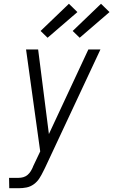

<svg xmlns="http://www.w3.org/2000/svg" viewBox="-20 -997 600 1017"><path d="M29 0 28 -55H79Q91 -55 103.5 -58.5Q116 -62 126 -70.5Q136 -79 143 -90.5Q150 -102 155 -114V-115L193 -195L118 -735H182L239 -287L448 -735H512L219 -109L210 -91Q201 -72 189 -53Q177 -34 159 -21Q141 -8 120.5 -4Q100 0 79 0ZM402 -797 365 -833 515 -977 560 -933ZM232 -797 195 -833 345 -977 390 -933Z"/></svg>

Font: Iosevka SS18 Light
Style: Italic
Weight: 300
Italic angle: -9°
Monospace: yes
Designer: Belleve Invis
Foundry: Belleve Invis
Version: Version 25.1.1; ttfautohint (v1.8.4)